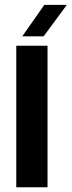

<svg xmlns="http://www.w3.org/2000/svg" viewBox="-20 -794 304 814"><path d="M49 0V-600H181.5V0ZM74.5 -640 168 -773.5H263.5L165 -640Z"/></svg>

Font: Big Shoulders Text Thin ExtraBold
Style: Regular
Weight: 800
Version: Version 2.002